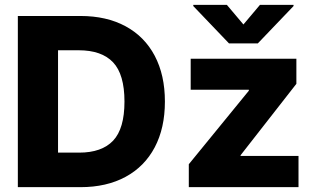

<svg xmlns="http://www.w3.org/2000/svg" viewBox="-20 -773 1307 793"><path d="M53.7 0V-707H312.5Q419.9 -707 498.5 -664.6Q577.1 -622.1 619.1 -542.5Q661.1 -462.9 661.1 -353.5Q661.1 -244.1 619.1 -164.6Q577.1 -85 498.5 -42.5Q419.9 0 312.5 0ZM306.6 -142.6Q400.4 -142.6 447.3 -192.1Q494.1 -241.7 494.1 -353.5Q494.1 -465.8 447 -515.6Q399.9 -565.4 304.7 -565.4H219.7V-142.6ZM759.8 -94.7 1007.8 -398.4V-402.3H767.6V-530.3H1204.1V-426.8L973.6 -131.8V-128.9H1212.9V0H759.8ZM985.4 -671.9 1053.7 -752.9H1192.4V-748L1044.9 -593.8H925.8L778.3 -748V-752.9H917Z"/></svg>

Font: Pretendard ExtraBold
Style: Regular
Weight: 800
Designer: Base glyphs from Inter by Rasmus Andersson; Hangeul glyphs from Noto Sans CJK(Source Han Sans) by Jang Soo-young and Kan
Foundry: Kil Hyung-jin
Version: Version 1.309